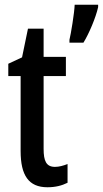

<svg xmlns="http://www.w3.org/2000/svg" viewBox="-20 -780 434 810"><path d="M394 -750V-760H295C294 -726 279 -636 273 -612V-600H332C355 -637 384 -705 394 -750ZM212 -76C175 -76 164 -101 164 -152V-459H258V-540H164V-659H98L73 -538L15 -511V-459H67V-143C67 -40 101 10 180 10C214 10 241 3 265 -9V-88C247 -81 229 -76 212 -76Z"/></svg>

Font: Noto Sans Bengali ExtraCondensed Medium
Style: Regular
Weight: 500
Width: 2
Designer: Joana Ranito - Universal Thirst; Jelle Bosma - Monotype Design Team
Foundry: Universal Thirst ehf.
Version: Version 3.000